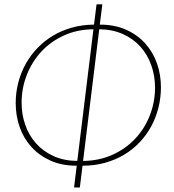

<svg xmlns="http://www.w3.org/2000/svg" viewBox="-20 -782 780 862"><path d="M428 -671.5Q495 -671.5 546.2 -648.5Q597.5 -625.5 632.2 -586.8Q667 -548 684.8 -497.2Q702.5 -446.5 702.5 -390.5Q702.5 -343 691.2 -298.2Q680 -253.5 658.8 -214.5Q637.5 -175.5 606.8 -143Q576 -110.5 537 -87.2Q498 -64 451 -51Q404 -38 350.5 -38L338.5 59.5H312.5L324.5 -38Q257.5 -38 206.5 -61Q155.5 -84 120.8 -122.5Q86 -161 68.2 -211.8Q50.5 -262.5 50.5 -318.5Q50.5 -366.5 62 -411Q73.5 -455.5 95.2 -494.8Q117 -534 148 -566.2Q179 -598.5 218.2 -622Q257.5 -645.5 303.8 -658.2Q350 -671 402 -671.5L413.5 -762.5H439.5ZM676 -389Q676 -441.5 659.2 -489Q642.5 -536.5 610.5 -572.2Q578.5 -608 531.8 -629Q485 -650 425.5 -650.5L353 -59.5Q424 -60 483.5 -86.5Q543 -113 585.8 -158Q628.5 -203 652.2 -262.8Q676 -322.5 676 -389ZM77 -320.5Q77 -267.5 93.8 -220.2Q110.5 -173 142.5 -137.5Q174.5 -102 221 -81Q267.5 -60 327 -59.5L399.5 -650.5Q328 -650 268.8 -623.5Q209.5 -597 167 -551.8Q124.5 -506.5 100.8 -446.8Q77 -387 77 -320.5Z"/></svg>

Font: Lato Thin
Style: Italic
Weight: 200
Italic angle: -7°
Designer: Lukasz Dziedzic
Foundry: tyPoland Lukasz Dziedzic
Version: Version 2.007; 2014-02-27